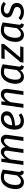

<svg xmlns="http://www.w3.org/2000/svg" viewBox="1976 -2556 591 4584"><g transform="rotate(-90 2272.0 -263.5)"><path d="M331 -539Q382 -539 426.5 -527.5Q471 -516 516 -494L462 -120Q458 -92 463.5 -76.5Q469 -61 494 -51L468 12Q442 8 422 -1.5Q402 -11 390.5 -29.5Q379 -48 375 -76Q344 -36 304.5 -12Q265 12 218 12Q137 12 93.5 -43.5Q50 -99 50 -190Q50 -244 65 -304.5Q80 -365 113.5 -418.5Q147 -472 200.5 -505.5Q254 -539 331 -539ZM333 -466Q283 -466 247.5 -440Q212 -414 190 -372Q168 -330 158 -281.5Q148 -233 148 -189Q148 -123 171.5 -92Q195 -61 237 -61Q281 -61 314 -89Q347 -117 378 -158L419 -449Q398 -458 378.5 -462Q359 -466 333 -466Z M942 -539Q978 -539 1006.5 -520Q1035 -501 1049.5 -464Q1064 -427 1056 -372L1003 0H912L964 -368Q970 -408 963.5 -428Q957 -448 942.5 -455Q928 -462 909 -462Q881 -462 855 -441Q829 -420 805 -387Q781 -354 760 -316L717 0H626L700 -527H778L770 -426Q806 -477 848 -508Q890 -539 942 -539ZM1230 -539Q1289 -539 1322 -494.5Q1355 -450 1344 -375L1291 0H1200L1252 -368Q1258 -408 1251.5 -428Q1245 -448 1230.5 -455Q1216 -462 1197 -462Q1167 -462 1139 -438.5Q1111 -415 1086 -378Q1061 -341 1039 -301L1045 -415Q1073 -455 1102 -482.5Q1131 -510 1163 -524.5Q1195 -539 1230 -539Z M1740 -539Q1796 -539 1833 -520Q1870 -501 1888.5 -470.5Q1907 -440 1907 -405Q1907 -348 1878.5 -310.5Q1850 -273 1800.5 -250Q1751 -227 1686.5 -214.5Q1622 -202 1551 -195L1560 -265Q1619 -271 1665.5 -280.5Q1712 -290 1744.5 -305.5Q1777 -321 1794 -344.5Q1811 -368 1811 -402Q1811 -415 1805 -429.5Q1799 -444 1783.5 -455Q1768 -466 1739 -466Q1698 -466 1668.5 -449Q1639 -432 1619 -403.5Q1599 -375 1587 -340Q1575 -305 1570 -269.5Q1565 -234 1565 -202Q1565 -126 1596.5 -95.5Q1628 -65 1679 -65Q1716 -65 1750 -77Q1784 -89 1820 -114L1859 -52Q1816 -21 1769.5 -4.5Q1723 12 1670 12Q1606 12 1561 -14Q1516 -40 1492.5 -88Q1469 -136 1469 -202Q1469 -245 1478 -292Q1487 -339 1506.5 -383Q1526 -427 1558 -462Q1590 -497 1635 -518Q1680 -539 1740 -539Z M2318 -539Q2384 -539 2417.5 -494Q2451 -449 2440 -370L2388 0H2297L2349 -368Q2357 -424 2340 -443Q2323 -462 2293 -462Q2260 -462 2229.5 -441Q2199 -420 2173 -387Q2147 -354 2126 -316L2082 0H1991L2065 -527H2143L2135 -424Q2172 -476 2216.5 -507.5Q2261 -539 2318 -539Z M2845 -539Q2896 -539 2940.5 -527.5Q2985 -516 3030 -494L2976 -120Q2972 -92 2977.5 -76.5Q2983 -61 3008 -51L2982 12Q2956 8 2936 -1.5Q2916 -11 2904.5 -29.5Q2893 -48 2889 -76Q2858 -36 2818.5 -12Q2779 12 2732 12Q2651 12 2607.5 -43.5Q2564 -99 2564 -190Q2564 -244 2579 -304.5Q2594 -365 2627.5 -418.5Q2661 -472 2714.5 -505.5Q2768 -539 2845 -539ZM2847 -466Q2797 -466 2761.5 -440Q2726 -414 2704 -372Q2682 -330 2672 -281.5Q2662 -233 2662 -189Q2662 -123 2685.5 -92Q2709 -61 2751 -61Q2795 -61 2828 -89Q2861 -117 2892 -158L2933 -449Q2912 -458 2892.5 -462Q2873 -466 2847 -466Z M3167 -527H3519L3510 -457L3192 -77H3459L3438 0H3070L3079 -69L3396 -449H3156Z M3845 -539Q3896 -539 3940.5 -527.5Q3985 -516 4030 -494L3976 -120Q3972 -92 3977.5 -76.5Q3983 -61 4008 -51L3982 12Q3956 8 3936 -1.5Q3916 -11 3904.5 -29.5Q3893 -48 3889 -76Q3858 -36 3818.5 -12Q3779 12 3732 12Q3651 12 3607.5 -43.5Q3564 -99 3564 -190Q3564 -244 3579 -304.5Q3594 -365 3627.5 -418.5Q3661 -472 3714.5 -505.5Q3768 -539 3845 -539ZM3847 -466Q3797 -466 3761.5 -440Q3726 -414 3704 -372Q3682 -330 3672 -281.5Q3662 -233 3662 -189Q3662 -123 3685.5 -92Q3709 -61 3751 -61Q3795 -61 3828 -89Q3861 -117 3892 -158L3933 -449Q3912 -458 3892.5 -462Q3873 -466 3847 -466Z M4346 -539Q4401 -539 4443 -521.5Q4485 -504 4519 -474L4475 -419Q4445 -442 4412.5 -454Q4380 -466 4345 -466Q4313 -466 4289.5 -457.5Q4266 -449 4253 -433Q4240 -417 4240 -395Q4240 -374 4251.5 -360.5Q4263 -347 4287 -336.5Q4311 -326 4346 -315Q4420 -292 4457.5 -255.5Q4495 -219 4495 -157Q4495 -113 4476.5 -81Q4458 -49 4426.5 -28.5Q4395 -8 4356 2Q4317 12 4276 12Q4207 12 4159.5 -11Q4112 -34 4081 -64L4134 -118Q4163 -93 4199.5 -77.5Q4236 -62 4280 -62Q4327 -62 4352.5 -76Q4378 -90 4388.5 -110.5Q4399 -131 4399 -148Q4399 -175 4389 -191.5Q4379 -208 4354.5 -220Q4330 -232 4288 -245Q4212 -268 4179.5 -301.5Q4147 -335 4147 -389Q4147 -424 4168 -458.5Q4189 -493 4233.5 -516Q4278 -539 4346 -539Z"/></g></svg>

Font: Fira Sans Variable
Style: Italic
Weight: 397
Italic angle: -8°
Designer: Carrois Corporate & Edenspiekermann AG
Foundry: Carrois Corporate GbR & Edenspiekermann AG
Version: Version 4.202